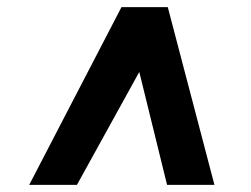

<svg xmlns="http://www.w3.org/2000/svg" viewBox="-20 -768 706 539"><path d="M62 -249 321 -748H451L582 -249H449L371 -566L196 -249Z"/></svg>

Font: Merriweather Sans ExtraBold
Style: Italic
Weight: 800
Italic angle: -7.5°
Designer: Eben Sorkin
Foundry: Eben Sorkin
Version: Version 2.001; ttfautohint (v1.8.3)